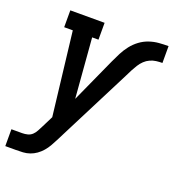

<svg xmlns="http://www.w3.org/2000/svg" viewBox="-157 -634 852 942"><g transform="rotate(20 269.5 -162.5)"><path d="M-23 205V117H33Q47 117 61 113.5Q75 110 85.5 100Q96 90 102.5 77Q109 64 116 51L145 -7L94 -442H49V-530H228V-442H195L220 -130L326 -364Q337 -388 349 -411.5Q361 -435 377.5 -456Q394 -477 415.5 -493Q437 -509 462 -517.5Q487 -526 512 -528Q537 -530 562 -530V-442Q546 -442 530 -440Q514 -438 498.5 -431Q483 -424 470.5 -412Q458 -400 449 -385.5Q440 -371 432 -356Q424 -341 417 -326L205 91Q197 107 187.5 123.5Q178 140 165.5 154.5Q153 169 137.5 180Q122 191 104.5 197Q87 203 69 204Q51 205 33 205Z"/></g></svg>

Font: Iosevka Slab Semibold Oblique
Style: Regular
Weight: 600
Italic angle: -9°
Monospace: yes
Designer: Belleve Invis
Foundry: Belleve Invis
Version: Version 11.1.1; ttfautohint (v1.8.3)